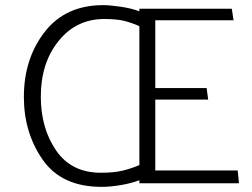

<svg xmlns="http://www.w3.org/2000/svg" viewBox="-20 -714 982 748"><path d="M523 -612Q494 -625 464.5 -632.5Q435 -640 384 -640Q276 -639 207.5 -553.5Q139 -468 139 -337Q139 -215 198.5 -128Q258 -41 373 -41Q426 -41 461 -50Q496 -59 523 -71ZM911 0H523V-12Q492 0 451 7Q410 14 376 14Q220 14 146.5 -91.5Q73 -197 73 -336Q73 -485 154 -589.5Q235 -694 382 -694Q407 -694 449 -688Q491 -682 523 -670V-680H883L890 -635H585V-371H785L791 -326H585V-50H906Z"/></svg>

Font: Palanquin Light
Style: Regular
Weight: 300
Designer: Pria Ravichandran
Version: Version 1.0.4